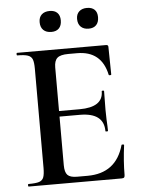

<svg xmlns="http://www.w3.org/2000/svg" viewBox="-56 -850 659 894"><g transform="rotate(-5 273.5 -403.0)"><path d="M42 -12Q76 -12 91.5 -17Q107 -22 112.5 -36.5Q118 -51 118 -81V-544Q118 -574 112.5 -588Q107 -602 91 -607.5Q75 -613 42 -613Q39 -613 39 -619Q39 -625 42 -625H458Q468 -625 468 -616L470 -486Q470 -484 464.5 -483.5Q459 -483 458 -486Q434 -599 320 -599H279Q242 -599 227.5 -586Q213 -573 213 -542V-85Q213 -52 225.5 -39Q238 -26 270 -26H319Q453 -26 489 -155Q489 -157 494 -157Q501 -157 501 -154Q491 -78 491 -15Q491 -7 488 -3.5Q485 0 476 0H42Q39 0 39 -6Q39 -12 42 -12ZM308 -312H168V-338H309Q419 -338 419 -412Q419 -415 424.5 -415Q430 -415 430 -412L429 -325L430 -278Q432 -246 432 -226Q432 -224 426 -224Q420 -224 420 -226Q420 -312 308 -312ZM159 -758Q159 -781 172.5 -793.5Q186 -806 210 -806Q233 -806 245.5 -793.5Q258 -781 258 -758Q258 -734 245.5 -721Q233 -708 210 -708Q186 -708 172.5 -721Q159 -734 159 -758ZM334 -758Q334 -780 347.5 -792.5Q361 -805 384 -805Q407 -805 419.5 -793Q432 -781 432 -758Q432 -734 419.5 -721Q407 -708 384 -708Q361 -708 347.5 -721Q334 -734 334 -758Z"/></g></svg>

Font: Cormorant SC SemiBold
Style: Regular
Weight: 600
Designer: Christian Thalmann (Catharsis Fonts)
Foundry: Catharsis Fonts
Version: Version 4.000